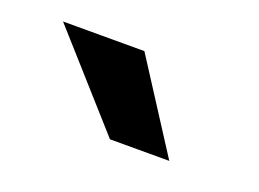

<svg xmlns="http://www.w3.org/2000/svg" viewBox="-41 -826 404 300"><g transform="rotate(20 161.0 -676.0)"><path d="M254.4 -602.1H155.8L23.9 -750H159.2Z"/></g></svg>

Font: Roboto Medium
Style: Regular
Weight: 500
Designer: Google
Version: Version 2.134; 2016; ttfautohint (v1.6)